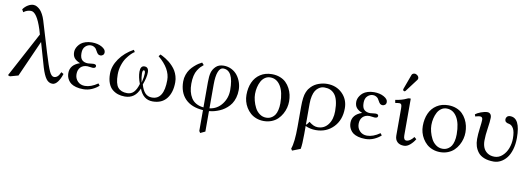

<svg xmlns="http://www.w3.org/2000/svg" viewBox="-67 -1143 5080 1832"><g transform="rotate(10 2472.5 -227.5)"><path d="M531.7 -98.1Q516.6 -49.3 493.2 -18.6Q469.7 12.2 442.9 12.2Q406.7 12.2 382.3 -20.8Q357.9 -53.7 335.9 -126L268.1 -361.8L111.3 -9.3L32.2 12.7L12.2 4.9L244.6 -429.7L230.5 -478Q179.2 -637.2 122.1 -637.2Q83 -637.2 51.3 -611.8L36.6 -637.2Q55.7 -665 83.3 -681.4Q110.8 -697.8 136.2 -697.8Q144 -697.8 153.6 -695.3Q163.1 -692.9 177 -684.3Q190.9 -675.8 203.4 -662.6Q215.8 -649.4 229.2 -625Q242.7 -600.6 252.4 -568.8L342.8 -268.1Q381.3 -141.6 401.9 -97.9Q422.4 -54.2 446.8 -54.2Q464.8 -54.2 479.7 -66.7Q494.6 -79.1 508.8 -111.3Z M654.3 -118.7Q654.3 -77.6 681.2 -49.6Q708 -21.5 751.5 -21.5Q810.5 -21.5 876 -67.4L891.1 -47.9Q863.3 -22 824.2 -4.9Q785.2 12.2 741.2 12.2Q701.7 12.2 671.4 3.7Q641.1 -4.9 623.3 -17.8Q605.5 -30.8 594.5 -48.6Q583.5 -66.4 579.6 -82.5Q575.7 -98.6 575.7 -115.7Q575.7 -195.8 669.4 -227.1Q631.3 -242.2 613.3 -263.9Q595.2 -285.6 595.2 -321.8Q595.2 -335 599.6 -349.9Q604 -364.7 615.2 -381.3Q626.5 -397.9 642.8 -411.1Q659.2 -424.3 686.8 -433.1Q714.4 -441.9 748 -441.9Q804.2 -441.9 843.5 -419.9Q882.8 -397.9 882.8 -370.1Q882.8 -351.1 871.6 -342.3Q860.4 -333.5 847.7 -333.5Q832.5 -333.5 823.5 -341.8Q814.5 -350.1 806.2 -366.2Q798.3 -380.9 792.7 -388.7Q787.1 -396.5 773.7 -404.5Q760.3 -412.6 742.2 -412.6Q713.4 -412.6 689.7 -390.6Q666 -368.7 666 -324.2Q666 -276.4 687.3 -257.3Q708.5 -238.3 744.6 -238.3Q745.1 -238.3 756.8 -239.5Q768.6 -240.7 781 -241.9Q793.5 -243.2 795.9 -243.2Q824.7 -243.2 824.7 -225.1Q824.7 -204.6 794.9 -204.6Q791 -204.6 769.5 -207.5Q748 -210.4 743.7 -210.4Q702.1 -210.4 678.2 -185.8Q654.3 -161.1 654.3 -118.7Z M1294.9 -236.8Q1294.9 -266.1 1281.2 -266.1Q1268.1 -266.1 1268.1 -232.4Q1268.1 -198.7 1280.3 -146Q1294.9 -207 1294.9 -236.8ZM1595.7 -205.6Q1595.7 -106.4 1549.3 -47.1Q1502.9 12.2 1414.1 12.2Q1321.8 12.2 1283.7 -89.8Q1244.1 12.2 1144.5 12.2Q1108.9 12.2 1078.9 2.7Q1048.8 -6.8 1023.2 -27.8Q997.6 -48.8 982.9 -86.9Q968.3 -125 968.3 -177.2Q968.3 -252.4 1018.1 -323.7Q1067.9 -395 1152.8 -441.9L1165.5 -422.4Q1151.4 -414.6 1132.3 -396Q1113.3 -377.4 1092 -348.1Q1070.8 -318.8 1056.4 -274.9Q1042 -231 1042 -183.6Q1042 -94.2 1071.5 -58.8Q1101.1 -23.4 1160.6 -23.4Q1199.7 -23.4 1224.9 -49.8Q1250 -76.2 1266.1 -130.9Q1241.7 -193.8 1241.7 -246.1Q1241.7 -303.7 1281.2 -303.7Q1321.8 -303.7 1321.8 -252Q1321.8 -203.1 1294.4 -131.3Q1309.6 -77.1 1335 -50.3Q1360.4 -23.4 1401.4 -23.4Q1517.1 -23.4 1517.1 -212.4Q1517.1 -323.2 1396 -422.9L1411.1 -441.9Q1422.4 -436.5 1433.3 -431.2Q1444.3 -425.8 1463.9 -413.6Q1483.4 -401.4 1499.8 -388.2Q1516.1 -375 1534.7 -355.2Q1553.2 -335.4 1565.9 -314Q1578.6 -292.5 1587.2 -264.2Q1595.7 -235.8 1595.7 -205.6Z M2125 -222.7Q2125 -414.6 2024.4 -414.6Q1994.6 -414.6 1977.5 -372.1Q1960.4 -329.6 1960.4 -246.6V-17.1Q2034.2 -26.9 2079.6 -86.2Q2125 -145.5 2125 -222.7ZM1902.3 10.3Q1789.6 2.9 1729.2 -58.8Q1668.9 -120.6 1668.9 -227.1Q1668.9 -260.7 1679.9 -292Q1690.9 -323.2 1707 -345.2Q1723.1 -367.2 1744.4 -386.2Q1765.6 -405.3 1782.7 -416.3Q1799.8 -427.2 1815.9 -435.1L1835 -414.1Q1817.9 -400.4 1805.9 -387.7Q1793.9 -375 1779.3 -352.1Q1764.6 -329.1 1756.8 -295.2Q1749 -261.2 1749 -218.3Q1749 -177.7 1757.1 -144.3Q1765.1 -110.8 1782.5 -82.8Q1799.8 -54.7 1830.3 -37.4Q1860.8 -20 1902.3 -16.1V-260.3Q1902.3 -318.8 1911.4 -352.5Q1920.4 -386.2 1947.8 -413.6Q1976.1 -441.9 2024.9 -441.9Q2065.9 -441.9 2100.6 -424.3Q2135.3 -406.7 2157.7 -377.7Q2180.2 -348.6 2192.6 -312.3Q2205.1 -275.9 2205.1 -237.3Q2205.1 -197.3 2194.8 -162.6Q2184.6 -127.9 2168.5 -103.8Q2152.3 -79.6 2129.9 -60.1Q2107.4 -40.5 2085.2 -28.3Q2063 -16.1 2038.3 -7.6Q2013.7 1 1995.4 4.6Q1977.1 8.3 1960.4 9.8V208L1913.6 230L1902.3 212.4Z M2285.6 -205.1Q2285.6 -273.9 2309.3 -327.1Q2333 -380.4 2380.4 -411.1Q2427.7 -441.9 2492.2 -441.9Q2535.2 -441.9 2570.3 -428.2Q2605.5 -414.6 2628.7 -391.8Q2651.9 -369.1 2667.7 -339.1Q2683.6 -309.1 2690.4 -277.8Q2697.3 -246.6 2697.3 -214.4Q2697.3 -183.6 2689.5 -152.3Q2681.6 -121.1 2665 -91.3Q2648.4 -61.5 2624.8 -38.6Q2601.1 -15.6 2566.4 -1.7Q2531.7 12.2 2490.7 12.2Q2451.7 12.2 2418 -0.5Q2384.3 -13.2 2360.4 -34.7Q2336.4 -56.2 2319.3 -84.2Q2302.2 -112.3 2293.9 -143.1Q2285.6 -173.8 2285.6 -205.1ZM2481.9 -408.7Q2453.1 -408.7 2430.2 -392.8Q2407.2 -377 2393.3 -350.8Q2379.4 -324.7 2372.1 -293.2Q2364.7 -261.7 2364.7 -228Q2364.7 -197.8 2373.5 -163.6Q2382.3 -129.4 2398.7 -97.4Q2415 -65.4 2443.6 -44.4Q2472.2 -23.4 2507.3 -23.4Q2522.5 -23.4 2536.4 -27.1Q2550.3 -30.8 2565.7 -41.5Q2581.1 -52.2 2592.3 -69.1Q2603.5 -85.9 2610.8 -115.2Q2618.2 -144.5 2618.2 -182.1Q2618.2 -290 2581.3 -349.4Q2544.4 -408.7 2481.9 -408.7Z M3146 -198.7Q3146 -256.3 3135.7 -297.1Q3125.5 -337.9 3106.2 -360.8Q3086.9 -383.8 3062.7 -393.8Q3038.6 -403.8 3006.8 -403.8Q2992.2 -403.8 2978.3 -399.7Q2964.4 -395.5 2948.5 -383.5Q2932.6 -371.6 2920.9 -353Q2909.2 -334.5 2901.4 -302Q2893.6 -269.5 2893.6 -227.5V-23.4Q2899.4 -24.9 2908.4 -35.9Q2917.5 -46.9 2922.9 -56.2Q2948.2 -36.1 2967.8 -27.6Q2987.3 -19 3008.8 -19Q3070.8 -19 3108.4 -68.6Q3146 -118.2 3146 -198.7ZM2884.8 212.4 2806.2 243.2 2794.9 225.6Q2818.8 163.6 2818.8 7.3V-184.1Q2818.8 -233.4 2823.5 -268.8Q2828.1 -304.2 2837.9 -326.4Q2847.7 -348.6 2855.2 -359.4Q2862.8 -370.1 2875.5 -383.3Q2904.8 -413.1 2946 -427.5Q2987.3 -441.9 3026.4 -441.9Q3116.2 -441.9 3174.3 -384.5Q3232.4 -327.1 3232.4 -241.2Q3232.4 -127.9 3164.8 -58.3Q3097.2 11.2 2994.6 11.2Q2940.4 11.2 2893.6 -10.7V66.4Q2893.6 169.9 2884.8 212.4Z M3387.7 -118.7Q3387.7 -77.6 3414.6 -49.6Q3441.4 -21.5 3484.9 -21.5Q3543.9 -21.5 3609.4 -67.4L3624.5 -47.9Q3596.7 -22 3557.6 -4.9Q3518.6 12.2 3474.6 12.2Q3435.1 12.2 3404.8 3.7Q3374.5 -4.9 3356.7 -17.8Q3338.9 -30.8 3327.9 -48.6Q3316.9 -66.4 3313 -82.5Q3309.1 -98.6 3309.1 -115.7Q3309.1 -195.8 3402.8 -227.1Q3364.7 -242.2 3346.7 -263.9Q3328.6 -285.6 3328.6 -321.8Q3328.6 -335 3333 -349.9Q3337.4 -364.7 3348.6 -381.3Q3359.9 -397.9 3376.2 -411.1Q3392.6 -424.3 3420.2 -433.1Q3447.8 -441.9 3481.4 -441.9Q3537.6 -441.9 3576.9 -419.9Q3616.2 -397.9 3616.2 -370.1Q3616.2 -351.1 3605 -342.3Q3593.8 -333.5 3581.1 -333.5Q3565.9 -333.5 3556.9 -341.8Q3547.9 -350.1 3539.6 -366.2Q3531.7 -380.9 3526.1 -388.7Q3520.5 -396.5 3507.1 -404.5Q3493.7 -412.6 3475.6 -412.6Q3446.8 -412.6 3423.1 -390.6Q3399.4 -368.7 3399.4 -324.2Q3399.4 -276.4 3420.7 -257.3Q3441.9 -238.3 3478 -238.3Q3478.5 -238.3 3490.2 -239.5Q3502 -240.7 3514.4 -241.9Q3526.9 -243.2 3529.3 -243.2Q3558.1 -243.2 3558.1 -225.1Q3558.1 -204.6 3528.3 -204.6Q3524.4 -204.6 3502.9 -207.5Q3481.4 -210.4 3477.1 -210.4Q3435.5 -210.4 3411.6 -185.8Q3387.7 -161.1 3387.7 -118.7Z M3831.5 -683.1Q3846.7 -683.1 3859.6 -671.6Q3872.6 -660.2 3872.6 -645Q3872.6 -636.7 3867.7 -629.9L3775.9 -508.3Q3770 -500.5 3764.6 -500.5Q3758.8 -500.5 3754.2 -504.6Q3749.5 -508.8 3749.5 -514.2Q3749.5 -516.6 3751.5 -523.4L3803.7 -666Q3806.6 -673.8 3814.7 -678.5Q3822.8 -683.1 3831.5 -683.1ZM3835.9 -441.9V-86.4Q3835.9 -40.5 3863.8 -40.5Q3897.9 -40.5 3934.1 -87.4L3955.1 -69.8Q3936.5 -37.6 3907.7 -12.7Q3878.9 12.2 3849.1 12.2Q3807.1 12.2 3784.2 -10Q3761.2 -32.2 3761.2 -71.3V-335.4Q3761.2 -361.8 3755.6 -371.1Q3750 -380.4 3738.8 -380.4Q3721.2 -380.4 3696.8 -375.5L3691.9 -404.8Q3753.9 -413.1 3796.9 -434.1Q3812.5 -441.9 3820.8 -441.9Z M3994.1 -205.1Q3994.1 -273.9 4017.8 -327.1Q4041.5 -380.4 4088.9 -411.1Q4136.2 -441.9 4200.7 -441.9Q4243.7 -441.9 4278.8 -428.2Q4314 -414.6 4337.2 -391.8Q4360.4 -369.1 4376.2 -339.1Q4392.1 -309.1 4398.9 -277.8Q4405.8 -246.6 4405.8 -214.4Q4405.8 -183.6 4397.9 -152.3Q4390.1 -121.1 4373.5 -91.3Q4356.9 -61.5 4333.3 -38.6Q4309.6 -15.6 4274.9 -1.7Q4240.2 12.2 4199.2 12.2Q4160.2 12.2 4126.5 -0.5Q4092.8 -13.2 4068.8 -34.7Q4044.9 -56.2 4027.8 -84.2Q4010.7 -112.3 4002.4 -143.1Q3994.1 -173.8 3994.1 -205.1ZM4190.4 -408.7Q4161.6 -408.7 4138.7 -392.8Q4115.7 -377 4101.8 -350.8Q4087.9 -324.7 4080.6 -293.2Q4073.2 -261.7 4073.2 -228Q4073.2 -197.8 4082 -163.6Q4090.8 -129.4 4107.2 -97.4Q4123.5 -65.4 4152.1 -44.4Q4180.7 -23.4 4215.8 -23.4Q4231 -23.4 4244.9 -27.1Q4258.8 -30.8 4274.2 -41.5Q4289.6 -52.2 4300.8 -69.1Q4312 -85.9 4319.3 -115.2Q4326.7 -144.5 4326.7 -182.1Q4326.7 -290 4289.8 -349.4Q4252.9 -408.7 4190.4 -408.7Z M4898.4 -249Q4898.4 -186 4883.1 -135Q4867.7 -84 4842.3 -52.5Q4816.9 -21 4784.9 -4.4Q4752.9 12.2 4718.3 12.2Q4665 12.2 4626.2 -2.9Q4587.4 -18.1 4566.4 -44.9Q4545.4 -71.8 4535.6 -103.3Q4525.9 -134.8 4525.9 -172.9Q4525.9 -217.3 4533.9 -278.6Q4542 -339.8 4542 -361.3Q4542 -390.1 4516.1 -390.1Q4510.3 -390.1 4499 -387.9Q4487.8 -385.7 4479.5 -383.3L4471.2 -380.9L4464.4 -400.4Q4480.5 -414.6 4516.1 -428.2Q4551.8 -441.9 4579.6 -441.9Q4597.2 -441.9 4608.2 -429.4Q4619.1 -417 4619.1 -394Q4619.1 -359.4 4608.4 -290.5Q4597.7 -221.7 4597.7 -169.9Q4597.7 -133.3 4609.1 -103.8Q4620.6 -74.2 4648.7 -54.4Q4676.8 -34.7 4718.3 -34.7Q4760.3 -34.7 4793.9 -65.2Q4827.6 -95.7 4844.7 -141.4Q4861.8 -187 4861.8 -236.8Q4861.8 -302.2 4844.2 -332.8Q4826.7 -363.3 4800.8 -367.7Q4759.3 -373 4759.3 -405.3Q4759.3 -419.9 4770 -430.9Q4780.8 -441.9 4800.3 -441.9Q4898.4 -441.9 4898.4 -249Z"/></g></svg>

Font: Libertinage
Style: f
Weight: 400
Designer: OSP
Foundry: OSP
Version: Version 1.0; 2008; OFL relea